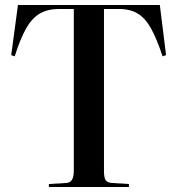

<svg xmlns="http://www.w3.org/2000/svg" viewBox="-20 -750 711 770"><path d="M176 0V-12L242 -16Q261 -16 268.5 -28.5Q276 -41 276 -67V-714H216Q171 -714 139.5 -695.5Q108 -677 84.5 -635.5Q61 -594 39 -524L25 -529L52 -730H621L646 -529L632 -524Q609 -594 586 -635.5Q563 -677 532.5 -695.5Q502 -714 457 -714H397V-63Q397 -37 404 -27Q411 -17 432 -16L497 -12V0Z"/></svg>

Font: Literata 72pt Medium
Style: Regular
Weight: 500
Designer: Latin by Veronika Burian and Jose Scaglione. Greek by Irene Vlachou. Cyrillic by Vera Evstafieva.
Foundry: TypeTogether
Version: Version 3.002